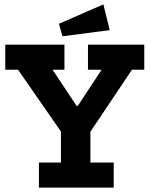

<svg xmlns="http://www.w3.org/2000/svg" viewBox="-20 -853 686 873"><path d="M479 -716 264 -688 248 -745 450 -833ZM636 -536H580L391 -254V-114H497V0H157V-114H257V-255L62 -536H4V-650H273V-536H219L328 -372H334L442 -536H380V-650H636Z"/></svg>

Font: Zilla Slab Bold
Style: Bold
Weight: 700
Designer: Typotheque.com
Foundry: Typotheque type foundry
Version: Version 1.1; 2017; ttfautohint (v1.6)